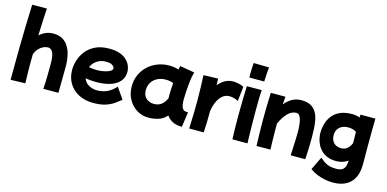

<svg xmlns="http://www.w3.org/2000/svg" viewBox="-91 -1357 4320 2145"><g transform="rotate(15 2068.5 -284.5)"><path d="M50 69Q50 8 51 -88Q51 -183 52.5 -300Q54 -417 57.5 -546Q61 -675 66 -804L236 -805Q232 -748 228 -666Q224 -584 221 -490Q290 -554 379 -554Q440 -554 480.5 -532Q521 -510 546 -474.5Q571 -439 584 -397Q597 -355 602 -314.5Q607 -274 607 -243Q607 -177 606 -112Q605 -47 604.5 2Q604 51 604 71L429 72Q433 33 434.5 -18Q436 -69 436.5 -123.5Q437 -178 437 -227Q437 -389 361 -389Q338 -389 310 -377Q282 -365 256.5 -339Q231 -313 216 -270Q215 -204 215 -142Q215 -85 216.5 -35.5Q218 14 219 64Z M1007 80Q911 80 838.5 42.5Q766 5 725.5 -62Q685 -129 685 -217Q685 -270 703 -328.5Q721 -387 761 -438Q801 -489 866.5 -521Q932 -553 1026 -553Q1094 -553 1140.5 -538Q1187 -523 1216.5 -499Q1246 -475 1261.5 -448Q1277 -421 1282.5 -396.5Q1288 -372 1288 -356Q1288 -259 1206.5 -206.5Q1125 -154 976 -154Q942 -154 911.5 -157Q881 -160 855 -164Q874 -114 918 -90.5Q962 -67 1009 -67Q1077 -67 1129 -91.5Q1181 -116 1227 -167L1316 -39Q1284 -13 1244.5 15Q1205 43 1148 61.5Q1091 80 1007 80ZM1029 -403Q970 -403 925 -373Q880 -343 859 -294Q884 -290 908.5 -287.5Q933 -285 957 -285Q979 -285 1007.5 -289Q1036 -293 1063.5 -301Q1091 -309 1109 -321.5Q1127 -334 1127 -351Q1127 -359 1119 -371Q1111 -383 1090 -393Q1069 -403 1029 -403Z M1644 79Q1569 79 1508 40.5Q1447 2 1411.5 -63.5Q1376 -129 1376 -210Q1376 -286 1404 -347.5Q1432 -409 1480.5 -453Q1529 -497 1591 -520.5Q1653 -544 1721 -544Q1778 -544 1833 -528Q1837 -549 1840 -570L2011 -541Q2004 -522 1997 -484Q1990 -446 1985.5 -399Q1981 -352 1978 -305Q1975 -258 1975 -220Q1975 -189 1979.5 -159.5Q1984 -130 1999 -111.5Q2014 -93 2045 -93H2059L2034 81Q1968 81 1925 58.5Q1882 36 1856 -2Q1813 46 1758 62.5Q1703 79 1644 79ZM1540 -190Q1545 -142 1579.5 -113.5Q1614 -85 1667 -85Q1718 -85 1752 -112.5Q1786 -140 1808 -188Q1807 -204 1807 -221Q1807 -256 1809 -293Q1811 -330 1814 -366Q1772 -382 1726 -382Q1672 -382 1629.5 -360.5Q1587 -339 1563 -301Q1539 -263 1539 -213V-201Q1539 -195 1540 -190Z M2118 78Q2122 -5 2124 -88Q2126 -171 2126 -252Q2125 -326 2123.5 -398.5Q2122 -471 2118 -539L2286 -544Q2287 -507 2289 -468Q2321 -508 2363.5 -532.5Q2406 -557 2461 -557Q2482 -557 2515 -551Q2548 -545 2582 -528L2563 -359Q2538 -374 2509.5 -380.5Q2481 -387 2462 -387Q2398 -387 2353.5 -329.5Q2309 -272 2293 -170Q2293 -100 2291.5 -36.5Q2290 27 2286 78Z M2620 -646Q2620 -655 2619.5 -664.5Q2619 -674 2619 -686Q2619 -718 2621 -754Q2623 -790 2625 -815L2803 -812Q2800 -778 2796.5 -735Q2793 -692 2792 -646ZM2616 70Q2613 8 2612 -62.5Q2611 -133 2611 -204Q2611 -297 2613 -385Q2615 -473 2618 -545L2790 -546Q2786 -500 2785 -432.5Q2784 -365 2784 -291Q2784 -218 2785 -147Q2786 -76 2787.5 -18.5Q2789 39 2790 70Z M2895 72Q2892 -16 2890.5 -91Q2889 -166 2889 -239Q2889 -312 2890.5 -385.5Q2892 -459 2896 -543H3065Q3061 -498 3058 -452Q3092 -495 3139 -523.5Q3186 -552 3250 -552Q3313 -552 3353.5 -531Q3394 -510 3417.5 -473Q3441 -436 3451.5 -388.5Q3462 -341 3465 -286.5Q3468 -232 3468 -177Q3468 -117 3466 -62Q3464 -7 3462 30Q3460 67 3459 74H3291Q3293 33 3295 -13.5Q3297 -60 3299 -105.5Q3301 -151 3301 -188Q3301 -401 3232 -401Q3175 -401 3128.5 -351.5Q3082 -302 3051 -227V-207Q3051 -159 3051.5 -107.5Q3052 -56 3053.5 -9.5Q3055 37 3056 71Z M3798 5Q3735 5 3691 -14Q3647 -33 3618.5 -63.5Q3590 -94 3574 -129.5Q3558 -165 3552 -198.5Q3546 -232 3546 -257Q3546 -305 3559.5 -356Q3573 -407 3605.5 -451Q3638 -495 3694.5 -522Q3751 -549 3837 -549Q3863 -549 3885 -545Q3907 -541 3926 -534V-567H4099Q4098 -507 4097 -431.5Q4096 -356 4096 -261Q4096 -212 4096.5 -158.5Q4097 -105 4097 -42Q4097 44 4074 99Q4051 154 4015 184Q3979 214 3940.5 227.5Q3902 241 3869.5 243.5Q3837 246 3821 246Q3782 246 3735 237.5Q3688 229 3641 210.5Q3594 192 3555 163L3628 11Q3653 32 3678 49.5Q3703 67 3736 77.5Q3769 88 3818 88Q3868 88 3892 70.5Q3916 53 3923.5 24.5Q3931 -4 3932 -38Q3898 -13 3863 -4Q3828 5 3798 5ZM3696 -271Q3696 -214 3727.5 -181Q3759 -148 3814 -148Q3891 -148 3929 -237Q3929 -269 3928.5 -302.5Q3928 -336 3927 -368Q3887 -394 3835 -394Q3771 -394 3733.5 -360.5Q3696 -327 3696 -271Z"/></g></svg>

Font: Mochiy Pop One
Style: Regular
Weight: 400
Designer: FONTDASU
Foundry: FONTDASU / Google Inc. / Adobe
Version: Version 2.000